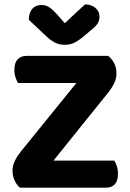

<svg xmlns="http://www.w3.org/2000/svg" viewBox="-20 -867 599 887"><path d="M76.3 -167 434.3 -608.8H480Q518 -577.6 518 -526.7Q518 -504.3 507.9 -483.1Q497.8 -461.8 481.8 -441.7L126.3 0H72Q57.2 -12.3 47.5 -33Q37.8 -53.6 37.8 -79.8Q37.8 -102.2 49 -124.7Q60.2 -147.2 76.3 -167ZM92.3 0 162.9 -125.2H508.1Q514.4 -114.9 519.7 -99.2Q525 -83.5 525 -64.1Q525 -31.4 510.4 -15.7Q495.8 0 470.4 0ZM451.1 -608.8 395.1 -483.5H63.2Q57.2 -493.8 51.8 -509.3Q46.4 -524.8 46.4 -543.9Q46.4 -576.8 61.3 -592.8Q76.3 -608.8 101.9 -608.8ZM279.5 -759.8Q302.6 -781.6 326.4 -804Q350.1 -826.5 372.8 -846.7Q401.5 -846.4 420.6 -830.6Q439.6 -814.8 439.6 -790.1Q439.6 -771.3 430.2 -757.3Q420.8 -743.4 396.9 -724.8L361.2 -694.4Q336.6 -675.1 318.8 -667.5Q301.1 -660 279.5 -660Q253.1 -660 233.8 -670.3Q214.4 -680.6 196.3 -697.2L113.3 -775.3Q113.3 -808 128.8 -825.9Q144.2 -843.9 172.2 -843.9Q190 -843.9 205.8 -834.5Q221.6 -825.1 246 -797.7Z"/></svg>

Font: Baloo Bhaijaan 2
Style: Regular
Weight: 400
Designer: Sanskriti Dholi, Noopur Datye and Ek Type
Foundry: Ek Type
Version: Version 1.701